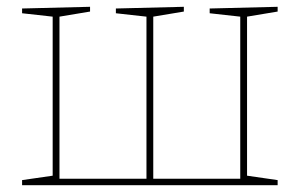

<svg xmlns="http://www.w3.org/2000/svg" viewBox="-20 -545 882 565"><path d="M797 -525V-511L707 -496V-28L797 -15V0H45V-15L135 -28V-496L45 -506V-520L245 -525V-511L155 -496V-19H411V-496L321 -506V-520L521 -525V-511L431 -496V-19H687V-496L597 -506V-520Z"/></svg>

Font: Bitter Pro Thin
Style: Regular
Weight: 250
Designer: Sol Matas, and Bitter project Authors
Foundry: Sol Matas
Version: Version 1.010